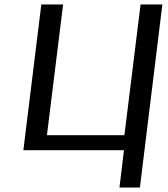

<svg xmlns="http://www.w3.org/2000/svg" viewBox="-20 -669 747 855"><path d="M603 166 703 -649H606L534 -67H189L261 -649H164L84 0H532L512 166Z"/></svg>

Font: Gamestation Text
Style: Italic
Weight: 400
Designer: Jonas Hecksher
Foundry: Jonas Hecksher, Playtypeª, e-types AS
Version: Version 1.003